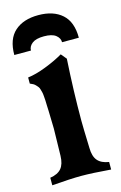

<svg xmlns="http://www.w3.org/2000/svg" viewBox="-108 -733 495 783"><g transform="rotate(-15 139.0 -341.5)"><path d="M136.7 -4.9Q91.3 -4.9 12.2 1.5V-30.3Q44.4 -35.2 59.6 -53Q74.7 -70.8 75.7 -106Q75.7 -116.2 76.9 -161.4Q78.1 -206.5 78.1 -220.7Q78.1 -238.3 76.2 -294.9Q75.7 -302.7 75.2 -318.8Q74.7 -335 74.5 -340.6Q74.2 -346.2 73.2 -358.2Q72.3 -370.1 71 -374.5Q69.8 -378.9 67.6 -387.2Q65.4 -395.5 62.3 -399.2Q59.1 -402.8 54.7 -408Q50.3 -413.1 44.4 -416.5Q38.6 -419.9 30.8 -422.9V-448.7Q64 -452.6 106.9 -469.2Q149.9 -485.8 183.6 -505.4L203.1 -481.9Q194.8 -346.7 194.8 -220.7Q194.8 -196.8 197.8 -106Q198.2 -70.8 213.4 -53Q228.5 -35.2 260.7 -30.3V1.5Q181.6 -4.9 136.7 -4.9ZM70.3 -551.8H0Q0 -618.7 36.4 -651.1Q72.8 -683.6 136.2 -683.6Q199.7 -683.6 236.1 -651.1Q272.5 -618.7 272.5 -551.8H201.7Q201.7 -569.3 185.8 -581.8Q169.9 -594.2 136.2 -594.2Q102.5 -594.2 86.4 -581.8Q70.3 -569.3 70.3 -551.8Z"/></g></svg>

Font: Flanker
Style: Bold
Weight: 700
Designer: Flanker
Foundry: Flanker
Version: Version 2.021